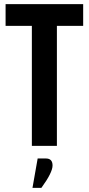

<svg xmlns="http://www.w3.org/2000/svg" viewBox="-20 -705 429 928"><path d="M382 -685V-580H255V0H134V-580H7V-685ZM202 61Q234 61 234 95Q234 129 180 203H137L162 61Z"/></svg>

Font: Khand SemiBold
Style: Regular
Weight: 600
Designer: Devanagari: Sanchit Sawaria, Jyotish Sonowal; Latin: Satya Rajpurohit
Foundry: Indian Type Foundry
Version: Version 1.101;PS 1.0;hotconv 1.0.78;makeotf.lib2.5.61930; tt